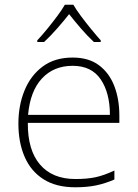

<svg xmlns="http://www.w3.org/2000/svg" viewBox="-20 -784 585 814"><path d="M288 -540Q356 -540 399.5 -507.5Q443 -475 464.5 -419.5Q486 -364 486 -294V-263H98Q97 -148 149.5 -86.5Q202 -25 300 -25Q349 -25 384.5 -32.5Q420 -40 465 -61V-23Q426 -6 387.5 2Q349 10 299 10Q218 10 164.5 -24Q111 -58 84.5 -119Q58 -180 58 -260Q58 -337 84 -400.5Q110 -464 161 -502Q212 -540 288 -540ZM288 -505Q208 -505 158 -451.5Q108 -398 99 -297H446Q446 -390 407 -447.5Q368 -505 288 -505ZM291 -764Q303 -743 323.5 -715.5Q344 -688 366.5 -660.5Q389 -633 407 -613V-606H378Q351 -631 323 -663.5Q295 -696 273 -724Q251 -696 222.5 -663.5Q194 -631 167 -606H138V-613Q157 -633 179.5 -660.5Q202 -688 222.5 -715.5Q243 -743 255 -764Z"/></svg>

Font: Noto Sans Gujarati ExtraLight
Style: Regular
Weight: 200
Designer: Jelle Bosma - Monotype Design Team, Universal Thirst
Foundry: Monotype Imaging Inc.
Version: Version 2.106; ttfautohint (v1.8.4.7-5d5b)